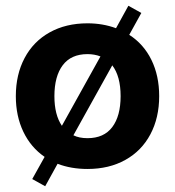

<svg xmlns="http://www.w3.org/2000/svg" viewBox="-20 -576 608 667"><path d="M533 -242Q533 -167 502.5 -109.5Q472 -52 415.5 -20.5Q359 11 284 11Q227 11 180 -7L137 71L92 46L135 -31Q87 -64 61 -118.5Q35 -173 35 -242Q35 -317 65.5 -374.5Q96 -432 152.5 -463.5Q209 -495 284 -495Q337 -495 383 -478L426 -556L471 -531L429 -455Q479 -423 506 -368Q533 -313 533 -242ZM195 -139 329 -380Q308 -388 284 -388Q227 -388 198 -349.5Q169 -311 169 -242Q169 -177 195 -139ZM399 -242Q399 -311 370 -349L235 -106Q255 -96 284 -96Q341 -96 370 -134.5Q399 -173 399 -242Z"/></svg>

Font: Niramit
Style: Bold
Weight: 700
Designer: Katatrad Aksorn Co.,Ltd.
Foundry: Cadson Demak Co.,Ltd.
Version: Version 1.001; ttfautohint (v1.6)